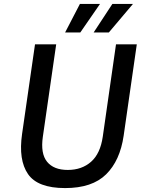

<svg xmlns="http://www.w3.org/2000/svg" viewBox="-20 -949 718 979"><path d="M312 10Q172 10 122.8 -61.5Q73.5 -133 92.5 -265.5L158.5 -723H266.5L198.5 -252Q186 -166 220 -124.2Q254 -82.5 325.5 -82.5Q397 -82.5 444.2 -124Q491.5 -165.5 504 -252L571.5 -723H677.5L610.5 -257Q592 -130 521 -60Q450 10 312 10ZM387.5 -929 312 -783.5H389.5L490 -929ZM553 -929 457.5 -783.5H535L658 -929Z"/></svg>

Font: Public Sans Medium
Style: Italic
Weight: 500
Italic angle: -8°
Designer: The Public Sans project authors (U.S. Web Design System). Libre Franklin designed by Pablo Impallari and Rodrigo Fuenzal
Version: Version 1.007; ttfautohint (v1.8.1) -l 8 -r 50 -G 200 -x 14 